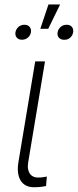

<svg xmlns="http://www.w3.org/2000/svg" viewBox="-20 -815 342 843"><path d="M60.7 -101.9 134.6 -545.5H177.6L103.7 -101.9Q100.9 -85.2 103.2 -72.8Q105.5 -60.4 111.3 -52Q117.2 -43.7 126.2 -39.6Q135.3 -35.5 146 -35.5Q160.9 -35.5 171.9 -37.3Q182.9 -39.1 185.7 -39.8L182.2 1.8Q176.8 2.8 163.2 5Q149.5 7.1 128.2 7.1Q109.7 7.1 95.2 0Q80.6 -7.1 71.6 -20.8Q62.5 -34.4 59.5 -54.9Q56.5 -75.3 60.7 -101.9ZM157 -688.6 192.8 -795.5H244L191.8 -688.6ZM233 -672.9Q235.1 -686.8 246.1 -696.6Q257.1 -706.3 272.4 -706.3Q288.4 -706.3 296 -696.6Q303.6 -686.8 301.1 -672.9Q298.7 -659.1 288.4 -649.7Q278.1 -640.3 262.1 -640.3Q246.8 -640.3 238.6 -649.7Q230.5 -659.1 233 -672.9ZM47.9 -673.3Q49 -680 52.4 -686.1Q55.8 -692.1 60.7 -696.6Q65.7 -701 72.4 -703.7Q79.2 -706.3 86.6 -706.3Q102.6 -706.3 110.3 -696.6Q117.9 -686.8 115.8 -673.3Q113.6 -659.8 102.8 -650.2Q92 -640.6 76.3 -640.6Q61.1 -640.6 53.4 -650.2Q45.8 -659.8 47.9 -673.3Z"/></svg>

Font: Inter P Extra Light
Style: Italic
Weight: 200
Italic angle: 9.39999°
Designer: Rasmus Andersson
Foundry: rsms
Version: Version 3.018;git-588b23468